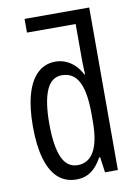

<svg xmlns="http://www.w3.org/2000/svg" viewBox="-87 -817 631 884"><g transform="rotate(-10 229.0 -375.0)"><path d="M198.7 9.8Q147.5 9.8 112.8 -21.5Q78.1 -52.7 60.3 -114.3Q42.5 -175.8 42.5 -265.6Q42.5 -354 60.3 -415.5Q78.1 -477.1 112.5 -509.3Q147 -541.5 196.3 -541.5Q222.2 -541.5 245.1 -531.5Q268.1 -521.5 286.4 -503.4Q304.7 -485.4 317.4 -460H320.8Q320.3 -470.7 319.8 -480.7Q319.3 -490.7 319.1 -499.8Q318.8 -508.8 318.6 -517.1Q318.4 -525.4 318.4 -532.7V-695.8H90.8V-759.8H393.1V0H333L322.8 -72.3H318.4Q304.7 -46.9 287.4 -28.3Q270 -9.8 248.3 0Q226.6 9.8 198.7 9.8ZM215.3 -54.2Q266.1 -54.2 292.2 -100.8Q318.4 -147.5 318.4 -239.3V-276.9Q318.4 -377.9 293.2 -426.3Q268.1 -474.6 214.4 -474.6Q165.5 -474.6 142.3 -421.1Q119.1 -367.7 119.1 -265.1Q119.1 -160.6 142.3 -107.4Q165.5 -54.2 215.3 -54.2Z"/></g></svg>

Font: Open Sans Condensed
Style: Regular
Weight: 400
Width: 3
Designer: Monotype Design Team
Foundry: Monotype Imaging Inc.
Version: Version 3.000